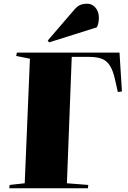

<svg xmlns="http://www.w3.org/2000/svg" viewBox="-20 -1013 688 1033"><path d="M32 -18 113 -27 141 -697 67 -712 71 -730H623L636 -521L614 -518L600 -580Q589 -632 571.5 -659.5Q554 -687 527 -697Q500 -707 457 -707H366L340 -27L455 -18L453 0H30ZM379 -960Q396 -980 412 -986.5Q428 -993 451 -993Q474 -993 493 -972.5Q512 -952 512 -916Q512 -906 509.5 -891.5Q507 -877 501 -866L244 -785L237 -795Z"/></svg>

Font: Literata 72pt Black
Style: Italic
Weight: 900
Italic angle: -2°
Designer: Latin by Veronika Burian and Jose Scaglione. Greek by Irene Vlachou. Cyrillic by Vera Evstafieva
Foundry: TypeTogether
Version: Version 3.002